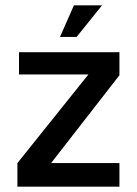

<svg xmlns="http://www.w3.org/2000/svg" viewBox="-20 -697 511 717"><path d="M45 0V-88L331 -445L345 -419H51V-502H426V-416L149 -60L147 -88H426V0ZM204 -559 256 -677H361L266 -559Z"/></svg>

Font: Maven Pro Medium
Style: Regular
Weight: 500
Designer: Joe Prince
Foundry: Joe Prince
Version: Version 2.103